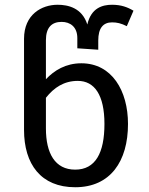

<svg xmlns="http://www.w3.org/2000/svg" viewBox="-20 -773 628 807"><path d="M296 14C444 14 518 -95 518 -252C518 -392 450 -507 322 -507C256 -507 208 -477 173 -440V-604C173 -657 197 -681 239 -681C275 -681 305 -660 305 -613V-570L393 -564V-603C393 -654 413 -679 451 -679C472 -679 489 -675 513 -663L541 -728C516 -743 489 -753 451 -753C411 -753 363 -740 347 -670C325 -740 266 -753 222 -753C155 -753 81 -712 81 -610V-227C81 -83 152 14 296 14ZM173 -233V-362C207 -405 249 -433 307 -433C377 -433 419 -374 419 -252C419 -130 381 -60 296 -60C211 -60 173 -129 173 -233Z"/></svg>

Font: FiraGO Unicode
Style: Regular
Weight: 400
Designer: bBox Type
Foundry: bBox Type GmbH
Version: Version 1.001;PS 001.001;hotconv 1.0.88;makeotf.lib2.5.64775